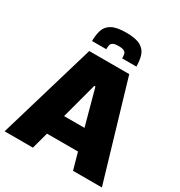

<svg xmlns="http://www.w3.org/2000/svg" viewBox="-206 -1041 1106 1181"><g transform="rotate(30 347.0 -450.0)"><path d="M1 0 205 -688H489L692 0H487L454 -118H234L202 0ZM271 -264H416L347 -518H339ZM347 -900Q415 -900 448.5 -881Q482 -862 493 -828Q504 -794 504 -750H403Q403 -766 400.5 -778.5Q398 -791 386.5 -798Q375 -805 347 -805Q319 -805 307 -798Q295 -791 292.5 -778.5Q290 -766 290 -750H189Q189 -794 200 -828Q211 -862 245 -881Q279 -900 347 -900Z"/></g></svg>

Font: Saira ExtraBold
Style: Regular
Weight: 800
Designer: Hector Gatti with collaboration of the Omnibus-Type team
Foundry: Omnibus-Type
Version: Version 1.100; ttfautohint (v1.8.3)